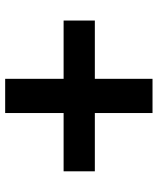

<svg xmlns="http://www.w3.org/2000/svg" viewBox="48 -672 624 761"><g transform="rotate(90 360.5 -292.0)"><path d="M659.5 -355.4V-231.6H428.5V0H292.9V-231.6H61.9V-355.4H292.9V-584H428.5V-355.4Z"/></g></svg>

Font: Science Gothic
Style: Regular
Weight: 400
Designer: Thomas Phinney, Vassil Kateliev, Brandon Buerkle
Foundry: Font Detective LLC
Version: Version 1.018